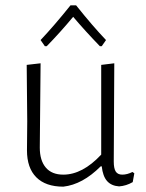

<svg xmlns="http://www.w3.org/2000/svg" viewBox="-20 -694 547 719"><path d="M426 4Q397 2 381 -16Q365 -34 361 -71H357Q289 -3 217 5Q151 5 116 -30Q81 -65 81 -131L82 -240L80 -451L132 -457L129 -141Q129 -93 151.5 -66.5Q174 -40 217 -40Q289 -40 359 -115V-451L408 -457L406 -89Q406 -63 413.5 -51.5Q421 -40 438 -40Q456 -40 476 -50L483 -45L477 -12Q453 2 426 4ZM244 -674H265Q329 -594 377 -544L361 -521H354Q298 -579 254 -631Q204 -571 155 -521H148L132 -544Q183 -598 244 -674Z"/></svg>

Font: t
Style: Regular
Weight: 300
Designer: Juan Pablo del Peral
Foundry: Huerta Tipografica
Version: Version 2.004; ttfautohint (v1.8.1)